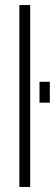

<svg xmlns="http://www.w3.org/2000/svg" viewBox="-20 -743 218 763"><path d="M57 0V-723H100V0ZM137 -335V-418H178V-335Z"/></svg>

Font: Archivo ExtraCondensed Thin
Style: Regular
Weight: 250
Width: 2
Designer: Hector Gatti
Foundry: Omnibus-Type
Version: Version 2.001